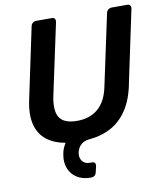

<svg xmlns="http://www.w3.org/2000/svg" viewBox="-98 -779 917 1078"><g transform="rotate(-10 361.0 -240.0)"><path d="M330 220Q285 220 253 199.5Q221 179 207.5 144Q194 109 202 65Q205 46 211.5 31Q218 16 226 3Q162 -8 120 -41Q78 -74 63.5 -130.5Q49 -187 66 -268L152 -675Q154 -686 162.5 -693Q171 -700 181 -700H272Q283 -700 288 -693Q293 -686 291 -675L204 -268Q187 -186 212 -146.5Q237 -107 312 -107Q384 -107 431 -146.5Q478 -186 495 -268L582 -675Q584 -686 593 -693Q602 -700 612 -700H702Q713 -700 718 -693Q723 -686 721 -675L635 -268Q618 -176 579.5 -117.5Q541 -59 485.5 -29Q430 1 359 7Q333 9 314 25Q295 41 289 69Q283 98 297.5 117.5Q312 137 338 137H353Q364 137 369 143.5Q374 150 372 161L363 199Q360 209 353 214.5Q346 220 335 220Z"/></g></svg>

Font: Rubik Medium
Style: Italic
Weight: 500
Italic angle: -12°
Designer: Hubert and Fischer
Foundry: Hubert and Fischer
Version: Version 2.300;gftools[0.9.30]